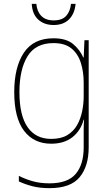

<svg xmlns="http://www.w3.org/2000/svg" viewBox="-20 -803 564 998"><path d="M258 -604Q324 -604 359.5 -574.5Q395 -545 413 -504H415L419 -594H441V-37Q441 61 394 118Q347 175 237 175Q187 175 148.5 165Q110 155 78 140V111Q111 128 150 139Q189 150 237 150Q332 150 373.5 101Q415 52 415 -37V-81Q415 -108 415 -129.5Q415 -151 417 -181H415Q399 -123 356 -89.5Q313 -56 246 -56Q156 -56 105 -123Q54 -190 54 -324Q54 -454 104 -529Q154 -604 258 -604ZM258 -579Q165 -579 123 -510.5Q81 -442 81 -324Q81 -203 123.5 -142Q166 -81 246 -81Q297 -81 329.5 -100.5Q362 -120 380.5 -152.5Q399 -185 407 -224.5Q415 -264 415 -303V-373Q415 -430 400 -477Q385 -524 351 -551.5Q317 -579 258 -579ZM373 -783Q368 -731 338.5 -702Q309 -673 259 -673Q210 -673 179 -701Q148 -729 145 -783H169Q172 -744 194.5 -720.5Q217 -697 259 -697Q303 -697 324 -720.5Q345 -744 349 -783Z"/></svg>

Font: Noto Sans Malayalam UI SemiCondensed Thin
Style: Regular
Weight: 100
Width: 4
Designer: Jelle Bosma - Monotype Design Team
Foundry: Monotype Imaging Inc.
Version: Version 2.104; ttfautohint (v1.8.4.7-5d5b)